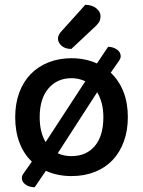

<svg xmlns="http://www.w3.org/2000/svg" viewBox="-20 -727 602 808"><path d="M281 14Q222 14 173 -8L126 61Q104 61 88 50Q72 39 72 22Q72 13 79 3L114 -47Q80 -79 62 -126.5Q44 -174 44 -234Q44 -291 61 -337Q78 -383 109 -415Q140 -447 184 -464.5Q228 -482 281 -482Q339 -482 388 -460L435 -530Q455 -530 471.5 -519Q488 -508 488 -490Q488 -482 482 -473L446 -421Q481 -388 499.5 -341Q518 -294 518 -234Q518 -177 501 -131Q484 -85 453.5 -53Q423 -21 379 -3.5Q335 14 281 14ZM389 -339 223 -82Q248 -70 281 -70Q343 -70 379 -112.5Q415 -155 415 -234Q415 -266 408 -292.5Q401 -319 389 -339ZM147 -234Q147 -171 172 -129L339 -385Q311 -398 281 -398Q221 -398 184 -355Q147 -312 147 -234ZM339 -707Q369 -706 386 -691.5Q403 -677 403 -660Q403 -643 396 -632.5Q389 -622 372 -607L280 -521Q254 -521 239 -534.5Q224 -548 224 -564Q224 -574 228.5 -582Q233 -590 241 -598Z"/></svg>

Font: Baloo 2 Latin Medium
Style: Regular
Weight: 500
Designer: Sarang Kulkarni and Ek Type
Foundry: Ek Type
Version: Version 1.001